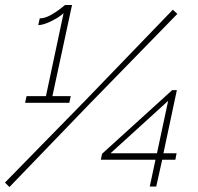

<svg xmlns="http://www.w3.org/2000/svg" viewBox="-45 -751 798 773"><path d="M240 -364 234 -337H56L62 -364H140L211 -698Q202 -689 184 -678Q166 -667 145 -658.5Q124 -650 109 -650L115 -677Q135 -677 158.5 -690Q182 -703 199 -716.5Q216 -730 217 -731H245L166 -364ZM-25 -16 297 -345 651 -712 669 -695 312 -329 -7 2ZM558 0 581 -108H361L366 -132L648 -388H667L613 -134H666L661 -108H608L584 0ZM400 -134H587L632 -345Z"/></svg>

Font: Raleway ExtraLight
Style: Italic
Weight: 200
Italic angle: -12°
Designer: Matt McInerney, Pablo Impallari, Rodrigo Fuenzalida
Foundry: Matt McInerney, Pablo Impallari, Rodrigo Fuenzalida
Version: Version 4.026